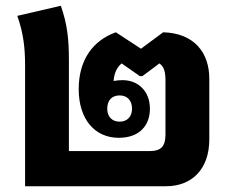

<svg xmlns="http://www.w3.org/2000/svg" viewBox="-20 -646 801 666"><path d="M67 0H556C647 0 706 -61 706 -162V-373C706 -463 654 -531 546 -534L469 -477L382 -534C303 -506 253 -439 253 -337C253 -232 309 -168 392 -168C463 -168 500 -210 500 -269C500 -329 460 -368 405 -368C394 -368 384 -367 374 -365C376 -394 387 -414 402 -426L465 -382H474L533 -426C550 -414 554 -395 554 -366V-179C554 -137 537 -122 500 -122H219V-437C219 -513 213 -563 191 -626L40 -591C61 -532 67 -481 67 -419ZM395 -224C369 -224 352 -241 352 -269C352 -299 369 -315 395 -315C421 -315 438 -298 438 -269C438 -241 421 -224 395 -224Z"/></svg>

Font: Noto Sans Thai Looped SemiCondensed ExtraBold
Style: Regular
Weight: 800
Width: 4
Designer: Sasikarn Vongin, Ben Mitchell
Foundry: The Fontpad Ltd
Version: Version 1.001